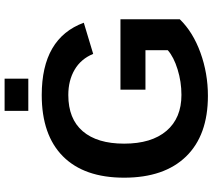

<svg xmlns="http://www.w3.org/2000/svg" viewBox="-64 -832 906 818"><g transform="rotate(-90 389.0 -423.0)"><path d="M393.6 -103Q449.7 -103 502.4 -119.4Q555.2 -135.7 584 -161.1V-256.3H416V-362.8H715.8V-109.9Q661.1 -53.7 573.5 -22Q485.8 9.8 389.6 9.8Q221.7 9.8 131.3 -83.3Q41 -176.3 41 -347.2Q41 -517.1 131.8 -607.7Q222.7 -698.2 393.1 -698.2Q635.3 -698.2 701.2 -519L568.4 -479Q546.9 -531.2 501 -558.1Q455.1 -585 393.1 -585Q291.5 -585 238.8 -523.4Q186 -461.9 186 -347.2Q186 -230.5 240.5 -166.7Q294.9 -103 393.6 -103ZM462.9 -856.4V-755.4H325.7V-856.4Z"/></g></svg>

Font: Arimo
Style: Bold
Weight: 700
Designer: Steve Matteson
Foundry: Monotype Imaging Inc.
Version: Version 1.33